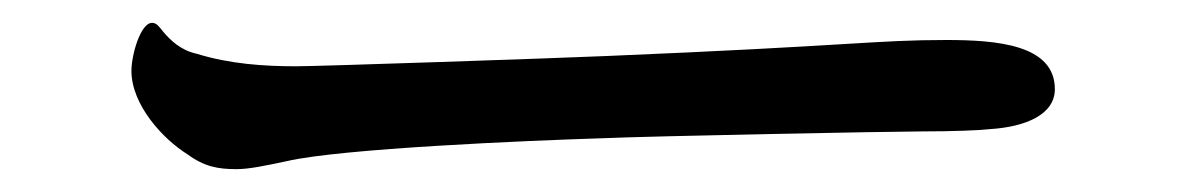

<svg xmlns="http://www.w3.org/2000/svg" viewBox="-20 -446 1040 168"><path d="M187 -298C198 -298 212 -301 231 -305C278 -316 442 -323 506 -325C551 -327 763 -331 786 -331C814 -331 838 -332 846 -333C878 -335 903 -346 903 -368C903 -407 852 -411 808 -411C746 -411 727 -406 511 -397C465 -395 259 -388 239 -388C211 -388 181 -390 152 -399C138 -402 129 -411 123 -418C119 -423 117 -426 113 -426C103 -426 95 -398 95 -384C95 -354 123 -324 144 -311C159 -300 171 -298 187 -298Z"/></svg>

Font: Shippori Mincho OTF Medium
Style: Regular
Weight: 500
Designer: FONTDASU
Foundry: FONTDASU / Google Inc. / but / Adobe
Version: Version 3.300;hotconv 1.0.109;makeotfexe 2.5.65596